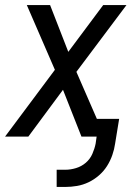

<svg xmlns="http://www.w3.org/2000/svg" viewBox="-23 -540 543 759"><path d="M201 199V131H236Q256 131 277.5 124.5Q299 118 316 103.5Q333 89 342 68.5Q351 48 355 28L359 0H299L226 -185L89 0H-3L194 -264L83 -520H175L247 -335L385 -520H477L279 -256L360 -70H448L432 28Q429 50 421 73Q413 96 400 116.5Q387 137 368 153.5Q349 170 327 180.5Q305 191 281.5 195Q258 199 236 199Z"/></svg>

Font: Iosevka SS04 Oblique
Style: Regular
Weight: 400
Italic angle: -9°
Monospace: yes
Designer: Belleve Invis
Foundry: Belleve Invis
Version: Version 19.0.0; ttfautohint (v1.8.4)